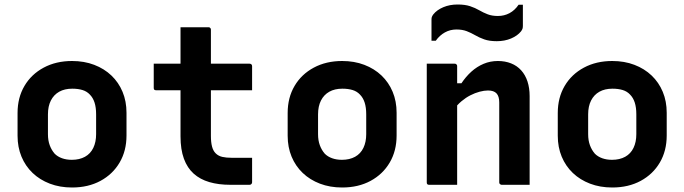

<svg xmlns="http://www.w3.org/2000/svg" viewBox="-20 -821 3040 853"><path d="M300 -550Q354 -550 398.5 -533Q443 -516 475 -485.5Q507 -455 524.5 -413Q542 -371 542 -320V-219Q542 -151 511.5 -99Q481 -47 426.5 -17.5Q372 12 300 12Q246 12 201.5 -5Q157 -22 125 -52.5Q93 -83 75.5 -125Q58 -167 58 -218V-319Q58 -387 88.5 -439Q119 -491 174 -520.5Q229 -550 300 -550ZM301 -427Q267 -427 243 -413.5Q219 -400 206 -374.5Q193 -349 193 -313V-225Q193 -197 201 -175.5Q209 -154 223 -138Q236 -125 255.5 -118Q275 -111 299 -111Q333 -111 357.5 -124.5Q382 -138 394.5 -164Q407 -190 407 -225V-313Q407 -344 400 -365.5Q393 -387 379 -401Q366 -415 346.5 -421Q327 -427 301 -427Z M663 -538H1089Q1094 -538 1097 -535Q1100 -532 1100 -527Q1100 -508 1100 -491Q1100 -474 1100 -456.5Q1100 -439 1100 -420H674Q672 -420 669.5 -420.5Q667 -421 665.5 -422.5Q664 -424 663.5 -426Q663 -428 663 -431Q663 -450 663 -467.5Q663 -485 663 -502Q663 -519 663 -538ZM1100 -120Q1100 -92 1100 -65Q1100 -38 1100 -11Q1100 -7 1097 -3.5Q1094 0 1089 0Q1086 0 1076.5 0Q1067 0 1053.5 0Q1040 0 1027 0Q1014 0 1003 0Q951 0 910 -12Q869 -24 840.5 -49.5Q812 -75 797 -116Q782 -157 782 -215Q782 -263 782 -311.5Q782 -360 782 -407.5Q782 -455 782 -503Q782 -551 782 -600Q782 -625 782 -650Q782 -675 782 -700Q813 -700 844 -700Q875 -700 906 -700Q910 -700 912 -698.5Q914 -697 915.5 -695Q917 -693 917 -689Q917 -630 917 -571Q917 -512 917 -453Q917 -394 917 -335.5Q917 -277 917 -217Q917 -189 922 -170Q927 -151 938 -140Q950 -128 967.5 -124Q985 -120 1009 -120Q1021 -120 1033 -120Q1045 -120 1057 -120Q1069 -120 1081 -120Z M1500 -550Q1554 -550 1598.5 -533Q1643 -516 1675 -485.5Q1707 -455 1724.5 -413Q1742 -371 1742 -320V-219Q1742 -151 1711.5 -99Q1681 -47 1626.5 -17.5Q1572 12 1500 12Q1446 12 1401.5 -5Q1357 -22 1325 -52.5Q1293 -83 1275.5 -125Q1258 -167 1258 -218V-319Q1258 -387 1288.5 -439Q1319 -491 1374 -520.5Q1429 -550 1500 -550ZM1501 -427Q1467 -427 1443 -413.5Q1419 -400 1406 -374.5Q1393 -349 1393 -313V-225Q1393 -197 1401 -175.5Q1409 -154 1423 -138Q1436 -125 1455.5 -118Q1475 -111 1499 -111Q1533 -111 1557.5 -124.5Q1582 -138 1594.5 -164Q1607 -190 1607 -225V-313Q1607 -344 1600 -365.5Q1593 -387 1579 -401Q1566 -415 1546.5 -421Q1527 -427 1501 -427Z M2333 0Q2300 0 2271.5 0Q2243 0 2209 0Q2206 0 2203.5 -1.5Q2201 -3 2199.5 -5Q2198 -7 2198 -11Q2198 -70 2198 -129.5Q2198 -189 2198 -248Q2198 -307 2198 -366Q2198 -393 2186 -406Q2174 -419 2148 -419Q2131 -419 2110.5 -413.5Q2090 -408 2069.5 -397.5Q2049 -387 2030 -371Q2011 -355 1995 -333V-451H2030Q2050 -481 2074.5 -503Q2099 -525 2128.5 -537.5Q2158 -550 2192 -550Q2224 -550 2250.5 -539.5Q2277 -529 2295.5 -508.5Q2314 -488 2323.5 -459Q2333 -430 2333 -394Q2333 -346 2333 -297Q2333 -248 2333 -199Q2333 -150 2333 -100Q2333 -75 2333 -50Q2333 -25 2333 0ZM2011 0Q1989 0 1969.5 0Q1950 0 1929.5 0Q1909 0 1887 0Q1884 0 1882 -0.5Q1880 -1 1878.5 -2.5Q1877 -4 1876.5 -6Q1876 -8 1876 -11Q1876 -65 1876 -118.5Q1876 -172 1876 -225.5Q1876 -279 1876 -332.5Q1876 -386 1876 -440Q1876 -468 1876 -493Q1876 -518 1876 -538Q1901 -538 1921.5 -538Q1942 -538 1961.5 -538Q1981 -538 2000 -538Q2004 -538 2006 -536.5Q2008 -535 2009.5 -533Q2011 -531 2011 -527Q2011 -440 2011 -352Q2011 -264 2011 -176Q2011 -88 2011 0ZM2192 -750Q2220 -750 2243.5 -762.5Q2267 -775 2284 -800H2303Q2303 -783 2303 -766.5Q2303 -750 2303 -735Q2303 -720 2303 -706Q2303 -699 2301.5 -694Q2300 -689 2295 -682Q2279 -662 2250.5 -650Q2222 -638 2187 -638Q2154 -638 2131.5 -646Q2109 -654 2091 -664.5Q2073 -675 2053.5 -682.5Q2034 -690 2008 -690Q1980 -690 1956.5 -677Q1933 -664 1916 -640H1897Q1897 -657 1897 -673Q1897 -689 1897 -704.5Q1897 -720 1897 -733Q1897 -741 1898.5 -745.5Q1900 -750 1905 -757Q1921 -777 1949.5 -789Q1978 -801 2013 -801Q2046 -801 2068.5 -793.5Q2091 -786 2109 -775.5Q2127 -765 2146.5 -757.5Q2166 -750 2192 -750Z M2700 -550Q2754 -550 2798.5 -533Q2843 -516 2875 -485.5Q2907 -455 2924.5 -413Q2942 -371 2942 -320V-219Q2942 -151 2911.5 -99Q2881 -47 2826.5 -17.5Q2772 12 2700 12Q2646 12 2601.5 -5Q2557 -22 2525 -52.5Q2493 -83 2475.5 -125Q2458 -167 2458 -218V-319Q2458 -387 2488.5 -439Q2519 -491 2574 -520.5Q2629 -550 2700 -550ZM2701 -427Q2667 -427 2643 -413.5Q2619 -400 2606 -374.5Q2593 -349 2593 -313V-225Q2593 -197 2601 -175.5Q2609 -154 2623 -138Q2636 -125 2655.5 -118Q2675 -111 2699 -111Q2733 -111 2757.5 -124.5Q2782 -138 2794.5 -164Q2807 -190 2807 -225V-313Q2807 -344 2800 -365.5Q2793 -387 2779 -401Q2766 -415 2746.5 -421Q2727 -427 2701 -427Z"/></svg>

Font: Recursive Monospace
Style: Bold
Weight: 700
Version: Version 1.047